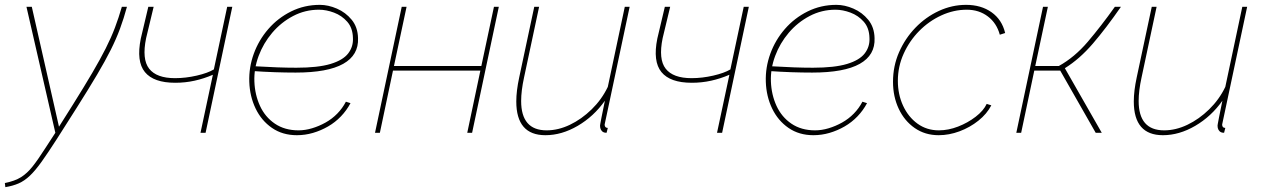

<svg xmlns="http://www.w3.org/2000/svg" viewBox="-57 -547 5195 791"><path d="M-37 207Q4 199 29.5 183Q55 167 77.5 138.5Q100 110 130 63L171 0L52 -519H74L186 -25L244 -117Q291 -192 323.5 -247.5Q356 -303 378.5 -347.5Q401 -392 416.5 -433Q432 -474 445 -519H466Q453 -471 437.5 -429Q422 -387 399.5 -342Q377 -297 343 -239.5Q309 -182 259 -103L177 26Q141 82 115 118.5Q89 155 66.5 176.5Q44 198 20 208.5Q-4 219 -35 224Z M769 0 820 -239Q783 -223 744.5 -214.5Q706 -206 665 -206Q576 -206 540 -250Q504 -294 523 -388L554 -519H576L545 -390Q527 -303 557.5 -264Q588 -225 664 -225Q708 -225 753.5 -235.5Q799 -246 824 -261L879 -519H900L790 0Z M1166 10Q1107 10 1063.5 -20Q1020 -50 996 -100Q972 -150 970 -210Q968 -269 988.5 -325.5Q1009 -382 1048.5 -427.5Q1088 -473 1142.5 -500Q1197 -527 1261 -527Q1295 -527 1331 -511.5Q1367 -496 1392 -465.5Q1417 -435 1418 -390Q1421 -320 1357 -284Q1293 -248 1161 -248Q1120 -248 1075.5 -249.5Q1031 -251 974 -255L993 -274Q1045 -271 1085.5 -269.5Q1126 -268 1164 -268Q1253 -268 1304.5 -283.5Q1356 -299 1377.5 -327Q1399 -355 1397 -391Q1396 -432 1373.5 -457.5Q1351 -483 1319 -495Q1287 -507 1257 -507Q1200 -507 1150.5 -481Q1101 -455 1064.5 -412Q1028 -369 1008.5 -316.5Q989 -264 991 -211Q993 -157 1014 -111Q1035 -65 1075.5 -37.5Q1116 -10 1173 -10Q1200 -10 1228.5 -18.5Q1257 -27 1284 -42Q1311 -57 1332.5 -79Q1354 -101 1368 -128L1387 -122Q1371 -92 1347.5 -67.5Q1324 -43 1294.5 -26Q1265 -9 1232.5 0.5Q1200 10 1166 10Z M1488 0 1598 -519H1618L1566 -275H1926L1978 -519H1998L1888 0H1868L1922 -256H1562L1508 0Z M2190 10Q2070 10 2070 -129Q2070 -151 2073 -175.5Q2076 -200 2082 -228L2144 -519H2164L2102 -228Q2090 -173 2090 -131Q2090 -10 2195 -10Q2243 -10 2291 -33Q2339 -56 2380.5 -96.5Q2422 -137 2447 -189L2517 -519H2537L2441 -67Q2439 -56 2436.5 -46Q2434 -36 2434 -34Q2434 -20 2447 -20L2442 0Q2438 0 2435 -0.5Q2432 -1 2430 -2Q2423 -5 2419 -12Q2415 -19 2415 -29Q2415 -31 2416 -36.5Q2417 -42 2421 -63Q2425 -84 2435 -132Q2389 -67 2323 -28.5Q2257 10 2190 10Z M2897 0 2948 -239Q2911 -223 2872.5 -214.5Q2834 -206 2793 -206Q2704 -206 2668 -250Q2632 -294 2651 -388L2682 -519H2704L2673 -390Q2655 -303 2685.5 -264Q2716 -225 2792 -225Q2836 -225 2881.5 -235.5Q2927 -246 2952 -261L3007 -519H3028L2918 0Z M3294 10Q3235 10 3191.5 -20Q3148 -50 3124 -100Q3100 -150 3098 -210Q3096 -269 3116.5 -325.5Q3137 -382 3176.5 -427.5Q3216 -473 3270.5 -500Q3325 -527 3389 -527Q3423 -527 3459 -511.5Q3495 -496 3520 -465.5Q3545 -435 3546 -390Q3549 -320 3485 -284Q3421 -248 3289 -248Q3248 -248 3203.5 -249.5Q3159 -251 3102 -255L3121 -274Q3173 -271 3213.5 -269.5Q3254 -268 3292 -268Q3381 -268 3432.5 -283.5Q3484 -299 3505.5 -327Q3527 -355 3525 -391Q3524 -432 3501.5 -457.5Q3479 -483 3447 -495Q3415 -507 3385 -507Q3328 -507 3278.5 -481Q3229 -455 3192.5 -412Q3156 -369 3136.5 -316.5Q3117 -264 3119 -211Q3121 -157 3142 -111Q3163 -65 3203.5 -37.5Q3244 -10 3301 -10Q3328 -10 3356.5 -18.5Q3385 -27 3412 -42Q3439 -57 3460.5 -79Q3482 -101 3496 -128L3515 -122Q3499 -92 3475.5 -67.5Q3452 -43 3422.5 -26Q3393 -9 3360.5 0.5Q3328 10 3294 10Z M3810 10Q3754 10 3711.5 -19.5Q3669 -49 3645.5 -99Q3622 -149 3622 -210Q3622 -275 3647 -332Q3672 -389 3714.5 -433Q3757 -477 3811 -502Q3865 -527 3923 -527Q3985 -527 4028 -496.5Q4071 -466 4084 -411L4062 -404Q4049 -452 4012.5 -479.5Q3976 -507 3926 -507Q3872 -507 3821 -483.5Q3770 -460 3730 -419.5Q3690 -379 3666 -326Q3642 -273 3642 -214Q3642 -158 3663.5 -111.5Q3685 -65 3723 -37.5Q3761 -10 3811 -10Q3850 -10 3890 -25.5Q3930 -41 3962.5 -66Q3995 -91 4008 -119L4027 -113Q4009 -78 3974 -50Q3939 -22 3896 -6Q3853 10 3810 10Z M4130 0 4240 -519H4260L4208 -275H4305Q4370 -311 4424.5 -375Q4479 -439 4536 -519H4561Q4500 -431 4445.5 -367.5Q4391 -304 4330 -266L4482 0H4457L4311 -256H4204L4150 0Z M4734 10Q4614 10 4614 -129Q4614 -151 4617 -175.5Q4620 -200 4626 -228L4688 -519H4708L4646 -228Q4634 -173 4634 -131Q4634 -10 4739 -10Q4787 -10 4835 -33Q4883 -56 4924.5 -96.5Q4966 -137 4991 -189L5061 -519H5081L4985 -67Q4983 -56 4980.5 -46Q4978 -36 4978 -34Q4978 -20 4991 -20L4986 0Q4982 0 4979 -0.5Q4976 -1 4974 -2Q4967 -5 4963 -12Q4959 -19 4959 -29Q4959 -31 4960 -36.5Q4961 -42 4965 -63Q4969 -84 4979 -132Q4933 -67 4867 -28.5Q4801 10 4734 10Z"/></svg>

Font: Raleway Thin
Style: Italic
Weight: 100
Italic angle: -12°
Designer: Matt McInerney, Pablo Impallari, Rodrigo Fuenzalida
Foundry: Matt McInerney, Pablo Impallari, Rodrigo Fuenzalida
Version: Version 4.026